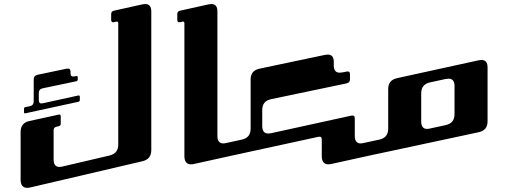

<svg xmlns="http://www.w3.org/2000/svg" viewBox="-20 -800 2480 937"><path d="M675.3 -13.2C704.1 -20 718.3 -38.1 718.3 -67.4V-744.1C718.3 -768.1 708.5 -780.3 689 -780.3C685.1 -780.3 680.2 -779.8 675.3 -778.8L536.6 -748C526.9 -746.1 522.5 -740.2 522.5 -730.5V-703.6C522.5 -693.8 526.9 -689.5 536.6 -691.9L547.4 -694.3C553.7 -695.8 557.1 -692.9 557.1 -686.5V-94.7C557.1 -65.4 543 -47.9 514.2 -41L284.7 12.7C279.3 14.2 274.4 14.6 270 14.6C251 14.6 241.7 2.4 241.7 -22V-164.1C241.7 -173.8 246.1 -179.2 255.9 -181.6L266.6 -184.1C272.9 -185.5 276.4 -189.5 276.4 -195.8V-232.9C276.4 -239.3 272.9 -242.2 266.6 -240.7L123.5 -209.5C94.7 -203.1 80.6 -185.5 80.6 -156.2V76.2C80.6 103 91.3 116.7 112.8 116.7C117.7 116.7 122.6 116.2 128.4 114.7ZM104 -247.1C99.1 -246.1 97.2 -248 97.2 -252.9V-268.6C97.2 -273.4 99.1 -276.4 104 -277.3L125.5 -281.7C138.2 -284.2 144.5 -292.5 144.5 -305.7V-411.6C144.5 -424.8 150.4 -432.1 163.6 -435.1L305.2 -464.8C317.9 -467.3 324.2 -462.4 324.2 -449.7V-442.4C324.2 -429.7 330.1 -424.8 343.3 -427.2L352.1 -428.7C356.9 -429.7 359.4 -427.7 359.4 -422.9V-412.6C359.4 -407.7 356.9 -404.3 352.1 -403.3L188.5 -369.1C175.8 -366.7 169.4 -358.9 169.4 -345.7V-311C169.4 -298.3 175.8 -293 188.5 -295.9L362.3 -334C367.2 -335 369.6 -332.5 369.6 -327.6V-312.5C369.6 -307.6 367.2 -304.2 362.3 -303.2Z M879.9 -38.6C879.9 -11.7 890.6 2 912.6 2C917 2 922.4 1 927.7 0L1148.9 -48.8V-116.2L1084 -102.1C1078.6 -101.1 1074.2 -100.1 1069.8 -100.1C1050.8 -100.1 1041 -112.3 1041 -136.7V-744.1C1041 -768.1 1031.2 -780.3 1011.7 -780.3C1007.8 -780.3 1002.9 -779.8 998 -778.8L859.4 -748C849.6 -746.1 845.2 -740.2 845.2 -730.5V-703.6C845.2 -693.8 849.6 -689.5 859.4 -691.9L870.1 -694.3C876.5 -695.8 879.9 -692.9 879.9 -686.5Z M1533.7 -132.3C1544.9 -134.8 1550.3 -129.9 1550.3 -118.7V-38.6C1550.3 -11.7 1561 2 1583 2C1587.4 2 1592.8 1 1598.1 0L1819.3 -48.8V-116.2L1754.4 -102.1C1749 -101.1 1744.6 -100.1 1740.2 -100.1C1721.2 -100.1 1711.4 -112.3 1711.4 -136.7V-222.2C1711.4 -233.4 1706.1 -238.3 1694.8 -235.8L1302.7 -149.9C1297.9 -148.9 1293 -148.4 1289.1 -148.4C1269.5 -148.4 1259.8 -160.6 1259.8 -184.6V-262.7C1259.8 -292 1273.4 -309.6 1302.7 -315.9L1671.4 -393.1C1682.6 -395.5 1688 -402.3 1688 -413.6V-437C1688 -448.2 1682.6 -453.1 1671.4 -450.7L1651.9 -446.8C1647 -445.8 1642.1 -445.3 1638.2 -445.3C1618.2 -445.3 1608.9 -457 1608.9 -481.4V-497.6C1608.9 -522 1599.1 -533.7 1579.6 -533.7C1575.2 -533.7 1570.8 -533.2 1565.9 -532.2L1246.1 -464.8C1216.8 -458.5 1203.1 -440.9 1203.1 -411.6V-171.9C1203.1 -142.6 1189 -125 1160.2 -118.7L1095.7 -104.5V-37.1Z M2155.3 -414.6C2160.2 -415.5 2165 -416 2168.9 -416C2188.5 -416 2198.2 -403.8 2198.2 -379.9V-243.2C2198.2 -213.9 2184.1 -195.8 2155.3 -189.5L2078.6 -172.9C2073.2 -171.9 2068.8 -170.9 2064.5 -170.9C2045.4 -170.9 2035.6 -183.1 2035.6 -207.5V-344.7C2035.6 -374 2049.8 -391.6 2078.6 -397.9ZM2316.4 -154.8C2345.2 -161.1 2359.4 -178.7 2359.4 -208V-471.2C2359.4 -495.1 2349.6 -507.3 2330.1 -507.3C2326.2 -507.3 2321.3 -506.8 2316.4 -505.9L1917.5 -418.5C1888.7 -412.1 1874.5 -394.5 1874.5 -365.2V-172.4C1874.5 -143.1 1860.4 -125 1831.5 -118.7L1766.1 -104.5V-37.1C1949.7 -76.7 2132.8 -115.7 2316.4 -154.8Z"/></svg>

Font: QTS-Omar 
Style: Regular
Weight: 400
Designer: Mohammed Abd El khaliq
Foundry: QafType Studio
Version: Version 1.001